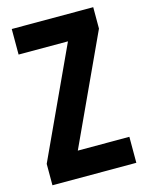

<svg xmlns="http://www.w3.org/2000/svg" viewBox="-110 -782 647 849"><g transform="rotate(-15 214.0 -357.0)"><path d="M407 0V-119H171L401 -616V-714H28V-597H254L23 -98V0Z"/></g></svg>

Font: Noto Sans Hebrew ExtraCondensed
Style: Bold
Weight: 700
Width: 2
Designer: Monotype Design Team
Foundry: Monotype Imaging Inc.
Version: Version 2.004